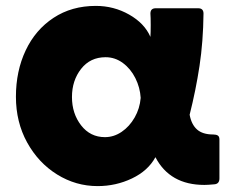

<svg xmlns="http://www.w3.org/2000/svg" viewBox="-20 -578 827 651"><path d="M706 47Q684 49 673 49Q556 49 507 -45Q482 1 427.5 27Q373 53 311 53Q237 53 173.5 13.5Q110 -26 72 -95Q34 -164 34 -250Q34 -337 67 -407Q100 -477 161.5 -517.5Q223 -558 305 -558Q366 -558 418 -528.5Q470 -499 490 -453Q491 -467 491 -493Q491 -520 490 -532Q490 -550 508 -550H652Q670 -550 670 -532Q669 -437 656.5 -354.5Q644 -272 623 -189Q629 -156 648 -139Q667 -122 703 -122Q713 -122 718.5 -118.5Q724 -115 724 -105V27Q724 46 706 47ZM338 -384Q286 -384 255 -344.5Q224 -305 224 -249Q224 -193 255 -153Q286 -113 336 -113Q366 -113 392.5 -131Q419 -149 436.5 -179.5Q454 -210 457 -246Q455 -281 439 -313Q423 -345 396.5 -364.5Q370 -384 338 -384Z"/></svg>

Font: LINE Seed JP_TTF ExtraBold
Style: Regular
Weight: 800
Designer: LY Corporation & Fontrix & Fontworks
Version: Version 1.015